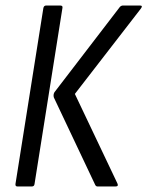

<svg xmlns="http://www.w3.org/2000/svg" viewBox="-20 -675 533 695"><path d="M333 0Q328 0 325 -5L175 -322Q172 -332 177 -341L414 -650Q419 -655 425 -655H487Q498 -655 490 -644L251 -335L405 -11Q410 0 398 0ZM43 0Q35 0 36 -9L137 -646Q139 -655 147 -655H198Q208 -655 206 -646L105 -9Q104 0 95 0Z"/></svg>

Font: Sofia Sans Condensed
Style: Italic
Weight: 400
Italic angle: -9°
Designer: Botio Nikoltchev, Ani Petrova
Foundry: lettersoup
Version: Version 4.101